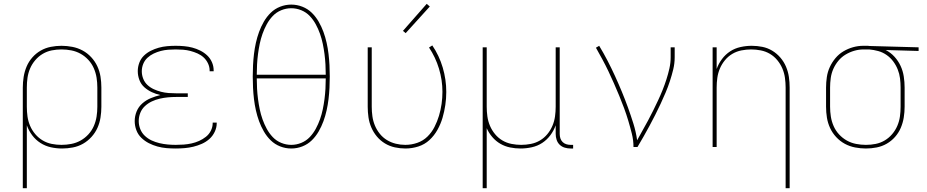

<svg xmlns="http://www.w3.org/2000/svg" viewBox="-20 -767 4840 1002"><path d="M99 215V-310Q99 -338 103.5 -366Q108 -394 119 -420Q130 -446 149 -467.5Q168 -489 192.5 -503Q217 -517 245 -522.5Q273 -528 301 -528Q329 -528 357.5 -522.5Q386 -517 411 -503.5Q436 -490 456 -468.5Q476 -447 488 -421Q500 -395 504.5 -367Q509 -339 509 -310V-210Q509 -182 504.5 -153.5Q500 -125 488.5 -99.5Q477 -74 457.5 -52.5Q438 -31 413.5 -17Q389 -3 360.5 2.5Q332 8 304 8Q274 8 245 1.5Q216 -5 191 -21Q166 -37 148 -61Q130 -85 120 -113V215ZM301 -11Q327 -11 352.5 -16Q378 -21 400.5 -33.5Q423 -46 441 -65.5Q459 -85 469.5 -109Q480 -133 484 -158.5Q488 -184 488 -210V-310Q488 -336 484 -361.5Q480 -387 469.5 -411Q459 -435 441 -454.5Q423 -474 400.5 -486.5Q378 -499 352.5 -504Q327 -509 301 -509Q275 -509 250 -504Q225 -499 203 -486Q181 -473 164 -453Q147 -433 137 -409.5Q127 -386 123.5 -361Q120 -336 120 -310V-210Q120 -184 123.5 -159Q127 -134 137 -110.5Q147 -87 164 -67Q181 -47 203 -34Q225 -21 250 -16Q275 -11 301 -11Z M897 8Q873 8 849 6Q825 4 801.5 -2.5Q778 -9 756.5 -20Q735 -31 717.5 -48Q700 -65 691.5 -88Q683 -111 683 -135Q683 -161 693 -185.5Q703 -210 723 -227.5Q743 -245 767.5 -255Q792 -265 817 -271Q794 -276 772.5 -286Q751 -296 733.5 -311.5Q716 -327 707.5 -349.5Q699 -372 699 -396Q699 -418 707 -439.5Q715 -461 731 -476.5Q747 -492 767 -502Q787 -512 808.5 -518Q830 -524 852.5 -526Q875 -528 897 -528Q919 -528 941 -526Q963 -524 984 -518.5Q1005 -513 1025 -503Q1045 -493 1061 -478Q1077 -463 1086 -442.5Q1095 -422 1095 -400Q1095 -398 1095 -397Q1095 -396 1095 -395H1074Q1074 -396 1074 -397Q1074 -398 1074 -399Q1074 -418 1065.5 -436Q1057 -454 1043 -467Q1029 -480 1011 -488Q993 -496 974 -501Q955 -506 935.5 -507.5Q916 -509 897 -509Q877 -509 857.5 -507.5Q838 -506 819 -501Q800 -496 782 -487.5Q764 -479 749.5 -465.5Q735 -452 727.5 -433.5Q720 -415 720 -395Q720 -375 727.5 -356Q735 -337 749.5 -323.5Q764 -310 782.5 -301.5Q801 -293 820.5 -288Q840 -283 860 -281.5Q880 -280 900 -280H960V-261H900Q878 -261 856.5 -259Q835 -257 813.5 -252Q792 -247 772 -237.5Q752 -228 736 -213Q720 -198 712 -177.5Q704 -157 704 -135Q704 -114 712 -93.5Q720 -73 736 -58Q752 -43 771.5 -34Q791 -25 812 -20Q833 -15 854.5 -13Q876 -11 897 -11Q918 -11 938.5 -12.5Q959 -14 979.5 -18.5Q1000 -23 1019 -31.5Q1038 -40 1054.5 -53Q1071 -66 1080.5 -85Q1090 -104 1090 -125Q1090 -125 1090 -125.5Q1090 -126 1090 -127H1111Q1111 -126 1111 -125.5Q1111 -125 1111 -124Q1111 -101 1100.5 -79Q1090 -57 1072.5 -41.5Q1055 -26 1033.5 -16.5Q1012 -7 989.5 -1.5Q967 4 943.5 6Q920 8 897 8Z M1500 8Q1470 8 1442 -3Q1414 -14 1393 -34.5Q1372 -55 1357 -81Q1342 -107 1332 -134.5Q1322 -162 1315.5 -191Q1309 -220 1305.5 -249.5Q1302 -279 1300.5 -308.5Q1299 -338 1299 -368Q1299 -397 1300.5 -426.5Q1302 -456 1305.5 -485.5Q1309 -515 1315.5 -544Q1322 -573 1332 -600.5Q1342 -628 1357 -654Q1372 -680 1393 -700.5Q1414 -721 1442 -732Q1470 -743 1500 -743Q1530 -743 1558 -732Q1586 -721 1607 -700.5Q1628 -680 1643 -654Q1658 -628 1668 -600.5Q1678 -573 1684.5 -544Q1691 -515 1694.5 -485.5Q1698 -456 1699.5 -426.5Q1701 -397 1701 -368Q1701 -338 1699.5 -308.5Q1698 -279 1694.5 -249.5Q1691 -220 1684.5 -191Q1678 -162 1668 -134.5Q1658 -107 1643 -81Q1628 -55 1607 -34.5Q1586 -14 1558 -3Q1530 8 1500 8ZM1680 -377Q1680 -404 1678.5 -431Q1677 -458 1673.5 -485Q1670 -512 1664.5 -538.5Q1659 -565 1650 -590.5Q1641 -616 1628 -640Q1615 -664 1596.5 -683.5Q1578 -703 1552.5 -713.5Q1527 -724 1500 -724Q1473 -724 1447.5 -713.5Q1422 -703 1403.5 -683.5Q1385 -664 1372 -640Q1359 -616 1350 -590.5Q1341 -565 1335.5 -538.5Q1330 -512 1326.5 -485Q1323 -458 1321.5 -431Q1320 -404 1320 -377ZM1500 -11Q1527 -11 1552.5 -21.5Q1578 -32 1596.5 -51.5Q1615 -71 1628 -95Q1641 -119 1650 -144.5Q1659 -170 1664.5 -196.5Q1670 -223 1673.5 -250Q1677 -277 1678.5 -304Q1680 -331 1680 -358H1320Q1320 -331 1321.5 -304Q1323 -277 1326.5 -250Q1330 -223 1335.5 -196.5Q1341 -170 1350 -144.5Q1359 -119 1372 -95Q1385 -71 1403.5 -51.5Q1422 -32 1447.5 -21.5Q1473 -11 1500 -11Z M2096 8Q2068 8 2040.5 2Q2013 -4 1989 -18.5Q1965 -33 1947 -54.5Q1929 -76 1918 -101.5Q1907 -127 1903 -154.5Q1899 -182 1899 -210V-520H1920V-210Q1920 -185 1923.5 -160Q1927 -135 1936.5 -112Q1946 -89 1962 -69Q1978 -49 1999.5 -36Q2021 -23 2045.5 -17Q2070 -11 2095 -11Q2127 -11 2157.5 -21.5Q2188 -32 2210.5 -54Q2233 -76 2247.5 -104.5Q2262 -133 2271 -163Q2280 -193 2284.5 -224.5Q2289 -256 2289 -288Q2289 -349 2271 -408.5Q2253 -468 2219 -519L2236 -530Q2272 -477 2290.5 -414.5Q2309 -352 2309 -287Q2309 -253 2304 -219Q2299 -185 2289.5 -152.5Q2280 -120 2263 -89.5Q2246 -59 2221 -36Q2196 -13 2163 -2.5Q2130 8 2096 8ZM2097 -594 2083 -606 2207 -747 2223 -733Z M2499 215V-520H2520V-210Q2520 -185 2523.5 -159.5Q2527 -134 2537 -110.5Q2547 -87 2563.5 -67Q2580 -47 2602 -34Q2624 -21 2649.5 -16Q2675 -11 2700 -11Q2725 -11 2750.5 -16Q2776 -21 2798 -34Q2820 -47 2836.5 -67Q2853 -87 2863 -110.5Q2873 -134 2876.5 -159.5Q2880 -185 2880 -210V-520H2901V-68Q2901 -56 2904.5 -45Q2908 -34 2916 -26Q2924 -18 2935 -14.5Q2946 -11 2958 -11H2971V8H2958Q2942 8 2927 3.5Q2912 -1 2901 -11.5Q2890 -22 2885 -37Q2880 -52 2880 -68V-113Q2870 -85 2852 -61Q2834 -37 2809.5 -21Q2785 -5 2755.5 1.5Q2726 8 2697 8Q2669 8 2642 2.5Q2615 -3 2591.5 -16.5Q2568 -30 2549.5 -51.5Q2531 -73 2520 -98V215Z M3286 0Q3286 -35 3277.5 -69Q3269 -103 3259 -136.5Q3249 -170 3237 -202.5Q3225 -235 3211.5 -267.5Q3198 -300 3184 -332Q3170 -364 3155 -395.5Q3140 -427 3123.5 -457.5Q3107 -488 3090 -518L3107 -528Q3130 -490 3150.5 -450.5Q3171 -411 3189.5 -370.5Q3208 -330 3225 -289Q3242 -248 3257 -206.5Q3272 -165 3285.5 -122Q3299 -79 3305 -35Q3319 -61 3333.5 -86.5Q3348 -112 3362 -138Q3376 -164 3389 -190.5Q3402 -217 3414.5 -243.5Q3427 -270 3438 -297.5Q3449 -325 3458 -353Q3467 -381 3473.5 -410Q3480 -439 3480 -468V-520H3501V-468Q3501 -436 3493.5 -405Q3486 -374 3476 -343.5Q3466 -313 3453.5 -283.5Q3441 -254 3427.5 -225Q3414 -196 3399.5 -167.5Q3385 -139 3370 -111Q3355 -83 3339 -55Q3323 -27 3307 0Z M4080 215V-310Q4080 -335 4076.5 -360.5Q4073 -386 4063 -409.5Q4053 -433 4036.5 -453Q4020 -473 3998 -486Q3976 -499 3950.5 -504Q3925 -509 3900 -509Q3875 -509 3849.5 -504Q3824 -499 3802 -486Q3780 -473 3763.5 -453Q3747 -433 3737 -409.5Q3727 -386 3723.5 -360.5Q3720 -335 3720 -310V0H3699V-520H3720V-407Q3730 -435 3748 -459Q3766 -483 3790.5 -499Q3815 -515 3844.5 -521.5Q3874 -528 3903 -528Q3931 -528 3958.5 -522.5Q3986 -517 4010 -502.5Q4034 -488 4052.5 -466.5Q4071 -445 4082 -419Q4093 -393 4097 -365.5Q4101 -338 4101 -310V215Z M4499 8Q4471 8 4442.5 2.5Q4414 -3 4389 -16.5Q4364 -30 4344 -51.5Q4324 -73 4312 -99Q4300 -125 4295.5 -153Q4291 -181 4291 -210V-310Q4291 -337 4295 -364.5Q4299 -392 4310.5 -417Q4322 -442 4340 -463.5Q4358 -485 4381.5 -499Q4405 -513 4431.5 -520.5Q4458 -528 4486 -528Q4489 -528 4492.5 -528Q4496 -528 4500 -528Q4505 -528 4509 -528Q4513 -528 4518 -527L4774 -520V-501L4602 -506Q4628 -493 4648 -471Q4668 -449 4680 -423Q4692 -397 4696.5 -368Q4701 -339 4701 -310V-210Q4701 -182 4696.5 -154Q4692 -126 4681 -100Q4670 -74 4651 -52.5Q4632 -31 4607.5 -17Q4583 -3 4555 2.5Q4527 8 4499 8ZM4499 -11Q4525 -11 4550 -16Q4575 -21 4597 -34Q4619 -47 4636 -67Q4653 -87 4663 -110.5Q4673 -134 4676.5 -159Q4680 -184 4680 -210V-310Q4680 -334 4677 -358Q4674 -382 4665 -404.5Q4656 -427 4641.5 -446.5Q4627 -466 4607 -480Q4587 -494 4563.5 -500.5Q4540 -507 4516 -509H4500Q4497 -509 4493.5 -509Q4490 -509 4487 -509Q4462 -509 4438 -502Q4414 -495 4392.5 -482Q4371 -469 4355 -449.5Q4339 -430 4329 -407.5Q4319 -385 4315.5 -360Q4312 -335 4312 -310V-210Q4312 -184 4316 -158.5Q4320 -133 4330.5 -109Q4341 -85 4359 -65.5Q4377 -46 4399.5 -33.5Q4422 -21 4447.5 -16Q4473 -11 4499 -11Z"/></svg>

Font: Iosevka SS04 Thin Extended
Style: Regular
Weight: 100
Width: 7
Monospace: yes
Designer: Belleve Invis
Foundry: Belleve Invis
Version: Version 19.0.0; ttfautohint (v1.8.4)